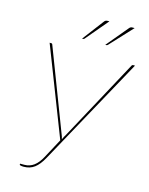

<svg xmlns="http://www.w3.org/2000/svg" viewBox="-132 -984 829 1070"><g transform="rotate(15 282.5 -449.0)"><path d="M112.5 -6.5Q143.5 -6.5 167.8 -24.8Q192 -43 211.5 -80L270.5 -190L72.5 -700H82.5Q86.5 -700 88.5 -696L267.5 -228.5Q270.5 -221.5 273.2 -213.5Q276 -205.5 277.5 -198Q284.5 -214 294 -229L547 -696Q549.5 -700 554.5 -700H565L222.5 -76.5Q199 -33.5 173 -14.2Q147 5 111.5 5Q101 5 94 3.2Q87 1.5 87.5 -1.5L88 -6.5ZM363.5 -901.5 255 -773Q252.5 -769 247 -769H241L333 -890.5Q337.5 -897 342.2 -899.2Q347 -901.5 354.5 -901.5ZM509 -901.5 389.5 -773Q385.5 -769 381.5 -769H375L476.5 -890.5Q482 -897.5 486.2 -899.5Q490.5 -901.5 498 -901.5Z"/></g></svg>

Font: Lato Hairline
Style: Italic
Weight: 100
Italic angle: -7°
Designer: Lukasz Dziedzic
Foundry: tyPoland Lukasz Dziedzic
Version: Version 2.007; 2014-02-27